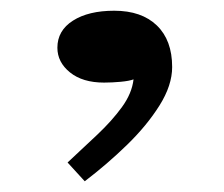

<svg xmlns="http://www.w3.org/2000/svg" viewBox="-20 -141 418 358"><path d="M138 197 106 162Q134 136 161.5 110Q189 84 207.5 58.5Q226 33 229 7Q221 10 205 11.5Q189 13 174 13Q134 13 110.5 -6Q87 -25 87 -52Q87 -84 116 -102.5Q145 -121 193 -121Q244 -121 272.5 -93.5Q301 -66 301 -16Q301 18 277.5 55.5Q254 93 217 129Q180 165 138 197Z"/></svg>

Font: BioRhyme Expanded SemiBold
Style: Regular
Weight: 600
Width: 7
Designer: Aoife Mooney
Foundry: Aoife Mooney Type
Version: Version 1.600;gftools[0.9.33]